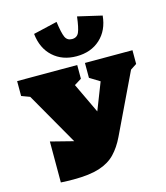

<svg xmlns="http://www.w3.org/2000/svg" viewBox="-130 -867 828 960"><g transform="rotate(-15 284.5 -387.5)"><path d="M306 -587Q233 -587 185 -630.5Q137 -674 129 -750L253 -779Q261 -720 271 -698Q281 -676 306 -676Q332 -676 342 -698.5Q352 -721 359 -779L484 -750Q477 -675 429 -631Q381 -587 306 -587ZM66 2V-210L184 -180L29 -451L-14 -467V-544H297V-473Q279 -461 260 -450L334 -294L389 -435L337 -467V-544H583V-473Q567 -462 551 -452L403 -143Q380 -95 348.5 -62Q317 -29 266 -12.5Q215 4 132 4Q116 4 99.5 3.5Q83 3 66 2Z"/></g></svg>

Font: Piazzolla SC Black
Style: Regular
Weight: 900
Designer: Juan Pablo del Peral
Foundry: Huerta Tipografica
Version: Version 1.330